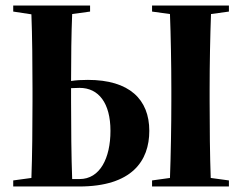

<svg xmlns="http://www.w3.org/2000/svg" viewBox="-20 -677 880 697"><path d="M238 -310V-354V-357C248 -357 258 -358 269 -358C338 -358 381 -303 381 -202C381 -103 343 -27 269 -27H242C239 -106 238 -217 238 -310ZM28 -635 94 -625C97 -548 98 -442 98 -354V-310C98 -219 97 -110 94 -31L28 -22V0H267C459 0 522 -93 522 -202C522 -316 450 -387 299 -387C277 -387 257 -386 238 -383C238 -465 239 -556 242 -626L307 -635V-657H28ZM532 -635 597 -626C600 -548 602 -442 602 -354V-310C602 -219 600 -110 597 -31L532 -22V0H811V-22L745 -31C742 -110 741 -219 741 -310V-354C741 -442 743 -548 746 -626L811 -635V-657H532Z"/></svg>

Font: Source Serif 4 Display
Style: Bold
Weight: 700
Designer: Frank Grießhammer
Foundry: Adobe Systems Incorporated
Version: Version 4.004;hotconv 1.0.117;makeotfexe 2.5.65602